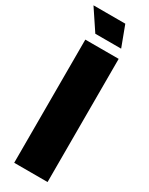

<svg xmlns="http://www.w3.org/2000/svg" viewBox="-237 -931 752 972"><g transform="rotate(30 139.5 -445.5)"><path d="M45 -720H240V0H45ZM180 -891 225 -771H74L-6 -891Z"/></g></svg>

Font: Protest Guerrilla
Style: Regular
Weight: 400
Designer: Octavio Pardo
Foundry: Ashler Design
Version: Version 2.005; ttfautohint (v1.8.4.7-5d5b)